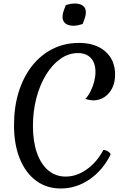

<svg xmlns="http://www.w3.org/2000/svg" viewBox="-20 -1051 727 1096"><path d="M570 -195Q584 -195 597.5 -186Q611 -177 611 -168Q566 -78 490.5 -26.5Q415 25 327 25Q246 25 186 -19.5Q126 -64 93 -145Q60 -226 60 -337Q60 -441 87 -527Q114 -613 163.5 -675.5Q213 -738 281 -772Q349 -806 431 -806Q526 -806 581.5 -757Q637 -708 637 -625Q637 -582 621 -549Q605 -516 576.5 -497Q548 -478 511 -478Q503 -478 492 -480Q481 -482 467 -486Q484 -504 497 -530Q510 -556 517.5 -585Q525 -614 525 -640Q525 -692 498.5 -720Q472 -748 425 -748Q372 -748 325.5 -715.5Q279 -683 243.5 -625.5Q208 -568 188 -492.5Q168 -417 168 -331Q168 -243 191 -178Q214 -113 256 -78Q298 -43 355 -43Q417 -43 475 -84Q533 -125 570 -195ZM452 -914Q440 -910 426 -907Q412 -904 398 -904Q384 -904 370 -908.5Q356 -913 346.5 -924.5Q337 -936 337 -955Q337 -972 343 -988Q349 -1004 355 -1021Q367 -1026 381.5 -1028.5Q396 -1031 409 -1031Q423 -1031 437 -1026.5Q451 -1022 460.5 -1011Q470 -1000 470 -980Q470 -964 464 -947.5Q458 -931 452 -914Z"/></svg>

Font: Merienda
Style: Regular
Weight: 400
Designer: Eduardo Rodriguez Tunni
Foundry: Eduardo Rodriguez Tunni
Version: Version 2.001